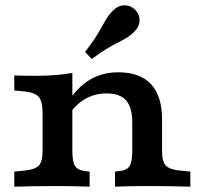

<svg xmlns="http://www.w3.org/2000/svg" viewBox="-20 -699 767 719"><path d="M195.2 -2.4Q146.7 -2.4 108.3 -1.6Q69.8 -0.8 33.5 0V-56.5L70.2 -60Q111.1 -64 125.2 -78.8Q139.4 -93.6 139.4 -133.6V-208.2H251V-133.6Q251 -91.9 261.6 -76.4Q272.1 -60.9 303.7 -57.7L315.6 -56.5V0Q288.8 -0.8 260 -1.6Q231.1 -2.4 195.2 -2.4ZM139.4 -208.2V-275Q139.4 -319.4 125.2 -336.1Q111.1 -352.7 70.2 -356.7L33.5 -360.2V-416.7Q48.7 -415.9 65.4 -415.5Q82.2 -415.1 108.8 -415.1Q151.4 -415.1 187.2 -417.9Q223.1 -420.7 251 -425.9V-416.7V-208.2ZM475.3 -208.2V-240.8Q475.3 -296 452.4 -322.6Q429.5 -349.2 378.6 -349.2Q329.2 -349.2 289.9 -322.8Q250.7 -296.5 221.5 -243.6L213.6 -279.3Q250.1 -353.5 301.9 -390.9Q353.7 -428.3 422.4 -428.3Q503.9 -428.3 545.4 -383.9Q586.9 -339.4 586.9 -252V-208.2ZM531.1 -2.4Q495.5 -2.4 466.5 -1.6Q437.5 -0.8 410.7 0V-56.5L422.6 -57.7Q454.6 -60.9 464.9 -76.4Q475.3 -91.9 475.3 -133.6V-208.2H586.9V-133.6Q586.9 -93.6 601.1 -78.8Q615.2 -64 656.1 -60L692.8 -56.5V0Q657 -0.8 618.3 -1.6Q579.6 -2.4 531.1 -2.4ZM323.8 -478 298.4 -504.6Q329.8 -544.7 346.3 -572.9Q362.8 -601 374.5 -621.8Q386.2 -642.5 402.9 -659.3Q423.4 -679.5 447.1 -679.2Q470.7 -678.8 487.8 -660.8Q502.8 -645 502.6 -622.3Q502.4 -599.6 482.2 -579.4Q468.6 -565.9 453.6 -557Q438.5 -548.1 419.8 -538.6Q401.2 -529.2 377.7 -515.2Q354.2 -501.2 323.8 -478Z"/></svg>

Font: Playfair 5pt SemiExpanded Light
Style: Regular
Weight: 300
Width: 6
Designer: Claus Eggers Sørensen
Foundry: Claus Eggers Sørensen
Version: Version 2.203